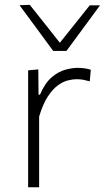

<svg xmlns="http://www.w3.org/2000/svg" viewBox="-20 -792 443 812"><path d="M99 0Q99 -56 99 -107.8Q99 -159.5 99 -220.5V-270.5Q99 -324.5 99 -381.5Q99 -438.5 99 -494.5L142 -498.5L143 -391.5H149Q169.5 -440 198 -464.5Q226.5 -489 255.8 -497Q285 -505 308.5 -505Q324 -505 337.8 -503Q351.5 -501 364 -497L359.5 -448Q345 -452 332.8 -454.5Q320.5 -457 303 -457Q288.5 -457 268.2 -452.2Q248 -447.5 225.8 -431.8Q203.5 -416 182.5 -384.2Q161.5 -352.5 145.5 -299V-219Q145.5 -159.5 145.5 -107.8Q145.5 -56 145.5 0ZM205 -576.5Q169.5 -625 134 -673.2Q98.5 -721.5 62.5 -770L106 -771.5Q140.5 -728.5 173.8 -686.2Q207 -644 241 -601H225Q259.5 -644 292.5 -685.5Q325.5 -727 359.5 -769.5H403Q368 -721.5 332.2 -673.2Q296.5 -625 261 -576.5Z"/></svg>

Font: Commissioner Thin ExtraLight
Style: Regular
Weight: 250
Version: Version 1.000